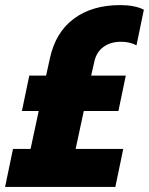

<svg xmlns="http://www.w3.org/2000/svg" viewBox="-45 -734 585 754"><path d="M6 -149H75L107 -298H41L70 -437H136L151 -505Q173 -607 245 -660.5Q317 -714 427 -714Q484 -714 520 -696L491 -556Q465 -570 430 -570Q389 -570 361 -549.5Q333 -529 325 -490L313 -437H449L420 -298H284L252 -149H439L408 0H-25Z"/></svg>

Font: Prompt ExtraBold
Style: Italic
Weight: 800
Italic angle: -12°
Designer: Katatrad Team
Foundry: CadsonDemak
Version: Version 1.001